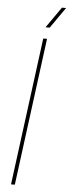

<svg xmlns="http://www.w3.org/2000/svg" viewBox="-63 -980 369 1011"><g transform="rotate(5 122.0 -475.0)"><path d="M158.2 -779.8 56.2 0H36.1L138.2 -779.8ZM222.2 -950.2H244.1L167 -839.8H145Z"/></g></svg>

Font: Cooper Hewitt
Style: Thin Italic
Weight: 702
Designer: Village Type and Design LLC
Foundry: Cooper Hewitt Smithsonian Design Museum
Version: 1.000